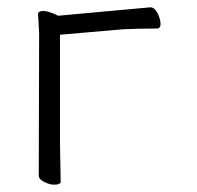

<svg xmlns="http://www.w3.org/2000/svg" viewBox="-20 -500 540 525"><path d="M146 -1Q146 0 142 2.5Q138 5 127 5Q116 5 101 -2.5Q86 -10 86 -19L87 -411L84 -461Q84 -470 98.5 -470Q113 -470 139 -457L391 -480Q403 -480 411 -463.5Q419 -447 419 -434.5Q419 -422 409 -422Q357 -422 317 -420L144 -405V-107ZM84 -461Z"/></svg>

Font: LXGW WenKai Mono TC Light
Style: Regular
Weight: 300
Designer: LXGW / Fontworks Inc.
Foundry: LXGW / Fontworks Inc.
Version: Version 1.330